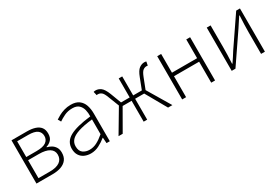

<svg xmlns="http://www.w3.org/2000/svg" viewBox="35 -1284 2934 2038"><g transform="rotate(-30 1502.0 -265.0)"><path d="M102 0V-530H292Q350 -530 391.5 -516Q433 -502 454.5 -473.5Q476 -445 476 -399Q476 -349 451 -322Q426 -295 389 -284V-279Q417 -273 442 -258Q467 -243 483.5 -217Q500 -191 500 -151Q500 -99 475.5 -66Q451 -33 406 -16.5Q361 0 299 0ZM149 -298H274Q357 -298 392.5 -324.5Q428 -351 428 -395Q428 -441 394 -466Q360 -491 283 -491H149ZM149 -39H288Q369 -39 410.5 -68.5Q452 -98 452 -153Q452 -204 408 -231.5Q364 -259 280 -259H149Z M765 13Q723 13 688 -2.5Q653 -18 632 -50.5Q611 -83 611 -132Q611 -220 693.5 -266Q776 -312 953 -332Q955 -374 945.5 -412.5Q936 -451 909 -476.5Q882 -502 829 -502Q774 -502 730 -480.5Q686 -459 658 -439L637 -475Q656 -488 685 -504Q714 -520 752 -531.5Q790 -543 833 -543Q896 -543 933 -515.5Q970 -488 985.5 -442Q1001 -396 1001 -340V0H961L956 -69H953Q913 -36 865 -11.5Q817 13 765 13ZM772 -28Q818 -28 861 -50Q904 -72 953 -114V-295Q844 -283 779.5 -261.5Q715 -240 687 -208.5Q659 -177 659 -134Q659 -76 692.5 -52Q726 -28 772 -28Z M1108 0 1274 -280 1223 -411Q1203 -465 1183 -480Q1163 -495 1141 -495Q1136 -495 1133 -495Q1130 -495 1125 -493L1114 -539Q1125 -543 1139 -543Q1173 -543 1203 -520.5Q1233 -498 1260 -429L1310 -297H1416V-530H1459V-297H1565L1616 -429Q1642 -498 1672.5 -520.5Q1703 -543 1736 -543Q1751 -543 1760 -539L1751 -493Q1746 -495 1743 -495Q1740 -495 1734 -495Q1713 -495 1693 -480Q1673 -465 1652 -411L1601 -280L1768 0H1715L1570 -256H1459V0H1416V-256H1306L1159 0Z M1888 0V-530H1936V-300H2244V-530H2291V0H2244V-257H1936V0Z M2495 0V-530H2542V-263Q2542 -220 2540.5 -168Q2539 -116 2536 -63H2541Q2558 -88 2579.5 -120.5Q2601 -153 2616 -178L2856 -530H2902V0H2855V-267Q2855 -311 2857 -363Q2859 -415 2862 -468H2857Q2841 -443 2819 -410Q2797 -377 2781 -352L2541 0Z"/></g></svg>

Font: Noto Sans SC ExtraLight
Style: Regular
Weight: 250
Designer: Ryoko NISHIZUKA 西塚涼子 (kana, bopomofo & ideographs); Paul D. Hunt (Latin, Greek & Cyrillic); Sandoll Communications 산돌커뮤니
Foundry: Adobe
Version: Version 2.004-H2;hotconv 1.0.118;makeotfexe 2.5.65603